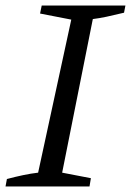

<svg xmlns="http://www.w3.org/2000/svg" viewBox="-22 -675 474 695"><path d="M-2 0 3 -27Q33 -35 61.5 -41Q90 -47 116 -50L236 -604L123 -626L129 -655H432L427 -629Q390 -620 364 -614.5Q338 -609 314 -606L203 -50L307 -30L302 0Z"/></svg>

Font: Piazzolla Thin
Style: Italic
Weight: 400
Italic angle: -11.3°
Version: Version 2.005